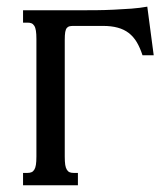

<svg xmlns="http://www.w3.org/2000/svg" viewBox="-20 -549 491 569"><path d="M171.9 -85Q171.9 -69.8 173.3 -60.5Q174.8 -51.3 178.2 -45.9Q181.6 -40.5 186.3 -38.6Q190.9 -36.6 197.8 -36.6H210.9V0H48.3V-36.6H62Q68.4 -36.6 73.2 -38.6Q78.1 -40.5 81.5 -45.9Q85 -51.3 86.4 -60.5Q87.9 -69.8 87.9 -85V-433.6Q87.9 -448.7 86.4 -458Q85 -467.3 81.5 -472.7Q78.1 -478 73.2 -480Q68.4 -481.9 62 -481.9H48.3V-518.6H222.7Q241.2 -518.6 265.9 -518.8Q290.5 -519 317.1 -520.3Q343.8 -521.5 369.6 -523.4Q395.5 -525.4 416.5 -529.3L435.5 -385.3H402.3Q395 -407.7 385.3 -424.1Q375.5 -440.4 361.6 -451.2Q347.7 -461.9 328.9 -467Q310.1 -472.2 285.2 -472.2H197.8Q190.9 -472.2 186.3 -471.2Q181.6 -470.2 178.2 -466.3Q174.8 -462.4 173.3 -454.1Q171.9 -445.8 171.9 -430.7Z"/></svg>

Font: Arian AMU Serif
Style: Regular
Weight: 400
Designer: Ruben Hakobyan (Tarumian)
Foundry: Ruben Hakobyan (Tarumian)
Version: Version 1.002